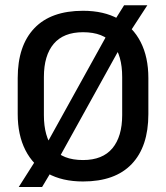

<svg xmlns="http://www.w3.org/2000/svg" viewBox="-20 -694 647 748"><path d="M303.5 13Q222.5 13 165.8 -18.5Q109 -50 79 -109Q49 -168 49 -249.5V-390Q49 -516 113.8 -584Q178.5 -652 303.5 -652Q384.5 -652 441.2 -620.5Q498 -589 528 -530.2Q558 -471.5 558 -390V-249.5Q558 -123 493.2 -55Q428.5 13 303.5 13ZM144 34.5H53L127 -82L149.5 -111.5L411.5 -584.5L420.5 -605L463.5 -673.5H554L480.5 -560.5L460 -530L200.5 -61.5L193 -47.5ZM303.5 -70.5Q379.5 -70.5 417.8 -116.2Q456 -162 456 -245.5V-394Q456 -478 419.5 -523.2Q383 -568.5 303.5 -568.5Q227.5 -568.5 189.2 -523.2Q151 -478 151 -394V-245.5Q151 -162 187.2 -116.2Q223.5 -70.5 303.5 -70.5Z"/></svg>

Font: Anek Kannada Medium Medium
Style: Regular
Weight: 500
Version: Version 1.003